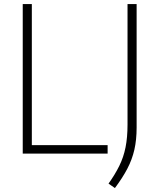

<svg xmlns="http://www.w3.org/2000/svg" viewBox="-20 -760 789 950"><path d="M92.5 0V-740H137.5V-42H512.5V0ZM548.5 170.5 517 148.5Q549.5 103 570.5 60.2Q591.5 17.5 601.2 -31.2Q611 -80 611 -143.5V-740H656V-128.5Q656 -68 644.8 -19Q633.5 30 609.8 75.2Q586 120.5 548.5 170.5Z"/></svg>

Font: Encode Sans SC Condensed Thin ExtraLight
Style: Regular
Weight: 250
Version: Version 3.002